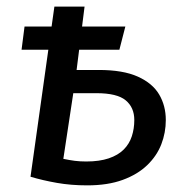

<svg xmlns="http://www.w3.org/2000/svg" viewBox="-20 -547 565 579"><path d="M211 -336H278Q351 -336 395.5 -316Q440 -296 460 -262Q480 -228 480 -185Q480 -147 466.5 -112Q453 -77 424 -49Q395 -21 350 -4.5Q305 12 243 12Q194 12 151.5 4.5Q109 -3 72 -14L144 -527H235ZM240 -60Q280 -60 308 -69.5Q336 -79 353 -96Q370 -113 377.5 -136Q385 -159 385 -185Q385 -223 359 -244.5Q333 -266 271 -266H201L171 -68Q190 -64 205.5 -62Q221 -60 240 -60ZM340 -397H45L54 -467H137H358Z"/></svg>

Font: Fira Sans Variable
Style: Italic
Weight: 397
Italic angle: -8°
Designer: Carrois Corporate & Edenspiekermann AG
Foundry: Carrois Corporate GbR & Edenspiekermann AG
Version: Version 4.202